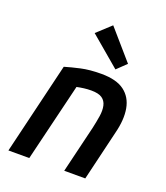

<svg xmlns="http://www.w3.org/2000/svg" viewBox="-143 -887 855 986"><g transform="rotate(20 284.0 -394.0)"><path d="M19 0 139 -501Q176 -512 223 -522.5Q270 -533 334 -533Q416 -533 459.5 -500.5Q503 -468 513.5 -409.5Q524 -351 504 -273L439 0H324L386 -258Q394 -294 399 -326Q404 -358 398.5 -383Q393 -408 373.5 -421.5Q354 -435 314 -435Q294 -435 274.5 -432.5Q255 -430 236 -426L133 0ZM393 -579 229 -718 305 -788 444 -628Z"/></g></svg>

Font: Ubuntu Sans SemiBold
Style: Italic
Weight: 600
Italic angle: -13.5°
Designer: Dalton Maag Ltd
Foundry: Dalton Maag Ltd
Version: Version 1.006